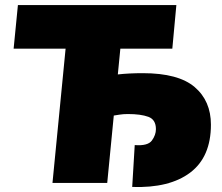

<svg xmlns="http://www.w3.org/2000/svg" viewBox="-20 -725 879 761"><path d="M816 -231Q816 -103 734 -41Q652 21 504 16L514 -150Q566 -146 582 -168Q598 -190 598 -213Q598 -251 568 -262Q538 -273 487 -273Q468 -273 453 -270.5Q438 -268 431 -267L405 0H188L240 -532H34L51 -705H679L663 -532H457L447 -430Q492 -435 546 -435Q687 -435 751.5 -380Q816 -325 816 -231Z"/></svg>

Font: Nunito Sans Heavy Heavy
Style: Italic
Weight: 400
Italic angle: -4.541°
Designer: Vernon Adams
Foundry: Vernon Adams
Version: Version 2.002